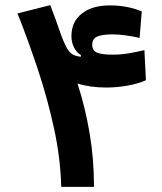

<svg xmlns="http://www.w3.org/2000/svg" viewBox="-20 -724 626 744"><path d="M217.3 0Q214.4 -110.8 189.5 -225.8Q164.6 -340.8 127 -454.1Q89.4 -567.4 47.9 -671.9L174.8 -704.1Q197.8 -644 211.2 -604.2Q224.6 -564.5 239.3 -537.6Q247.6 -522.5 259.3 -514.6Q271 -506.8 293 -503.9L293.5 -510.7Q276.9 -520 266.8 -540Q256.8 -560.1 256.8 -584Q256.8 -640.1 297.4 -671.6Q337.9 -703.1 405.3 -703.1Q442.4 -703.1 474.4 -696.5Q506.3 -689.9 529.3 -679.7L521 -577.1Q497.1 -582.5 469.2 -586.7Q441.4 -590.8 415.5 -590.8Q378.4 -590.8 357.9 -582.8Q337.4 -574.7 337.4 -550.3Q337.4 -527.8 356.2 -520Q375 -512.2 416 -512.2Q448.2 -512.2 477.5 -517.1Q506.8 -522 539.6 -529.8L545.4 -413.1Q513.7 -398.9 471.9 -391.8Q430.2 -384.8 393.1 -384.8Q328.6 -384.8 280.3 -400.4Q309.6 -310.5 326.9 -210Q344.2 -109.4 344.2 0Z"/></svg>

Font: Cascadia Mono PL
Style: Bold
Weight: 700
Monospace: yes
Designer: Aaron Bell
Foundry: Saja Typeworks
Version: Version 2404.023; ttfautohint (v1.8.4)